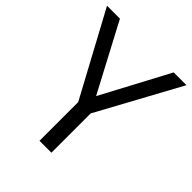

<svg xmlns="http://www.w3.org/2000/svg" viewBox="-199 -836 957 957"><g transform="rotate(45 280.0 -357.0)"><path d="M0 -714 238 -273V0H322V-277L560 -714H470L280 -357L91 -714Z"/></g></svg>

Font: OpenSansMMV
Style: Regular
Weight: 400
Designer: Steve Matteson
Foundry: Ascender Corporation
Version: Version 4.000